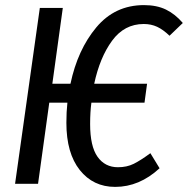

<svg xmlns="http://www.w3.org/2000/svg" viewBox="-20 -720 736 752"><path d="M349 -392H556L546 -318H338Q333 -282 333 -234Q333 -147 362 -106Q391 -65 442 -65Q477 -65 504 -78.5Q531 -92 569 -120L605 -61Q526 12 431 12Q345 12 292.5 -54Q240 -120 240 -239Q240 -282 244 -318H173L129 0H39L136 -689H226L185 -392H256Q284 -525 357 -612.5Q430 -700 544 -700Q594 -700 630 -682.5Q666 -665 696 -630L644 -580Q619 -604 595.5 -615Q572 -626 543 -626Q467 -626 419 -560.5Q371 -495 349 -392Z"/></svg>

Font: Fira Sans Compressed
Style: Italic
Weight: 400
Width: 1
Italic angle: -8°
Designer: bBox Type GmbH & Carrois Corporate GbR & Edenspiekermann AG
Foundry: bBox Type GmbH & Carrois Corporate GbR & Edenspiekermann AG
Version: Version 4.301